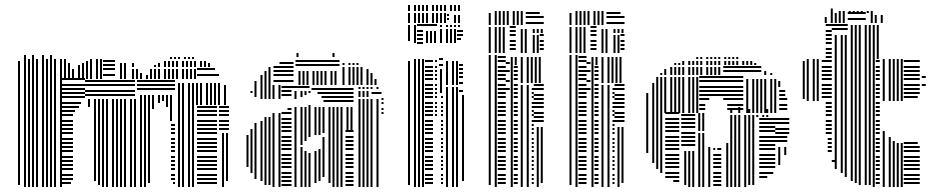

<svg xmlns="http://www.w3.org/2000/svg" viewBox="-20 -748 3743 768"><path d="M60 -8H52V-432H60ZM84 0H76V-432H84ZM100 0H92V-432H100ZM116 0H108V-432H116ZM132 0H124V-432H132ZM156 0H148V-432H156ZM172 0H164V-432H172ZM188 0H180V-432H188ZM204 0H196V-432H204ZM228 0H220V-432H228ZM264 -12H224V-20H264ZM272 -28H224V-36H272ZM272 -44H224V-52H272ZM272 -68H224V-76H272ZM272 -84H224V-92H272ZM272 -100H224V-108H272ZM272 -116H224V-124H272ZM272 -140H224V-148H272ZM272 -156H224V-164H272ZM272 -172H224V-180H272ZM272 -188H224V-196H272ZM272 -212H224V-220H272ZM272 -228H224V-236H272ZM272 -244H224V-252H272ZM272 -260H224V-268H272ZM272 -284H224V-292H272ZM280 -300H224V-308H280ZM296 -316H224V-324H296ZM304 -332H224V-340H304ZM320 -356H224V-364H320ZM320 -372H224V-380H320ZM320 -388H224V-396H320ZM320 -404H224V-412H320ZM320 -428H224V-436H320ZM340 -320H332V-352H340ZM364 -24H356V-352H364ZM380 -8H372V-352H380ZM396 0H388V-352H396ZM412 0H404V-352H412ZM436 0H428V-352H436ZM452 0H444V-352H452ZM468 0H460V-352H468ZM484 0H476V-352H484ZM508 0H500V-352H508ZM524 0H516V-352H524ZM520 -364H320V-372H520ZM520 -380H320V-388H520ZM520 -404H320V-412H520ZM520 -420H320V-428H520ZM548 0H540V-264H548ZM564 0H556V-264H564ZM580 -16H572V-264H580ZM680 -12H672V-20H680ZM680 -28H664V-36H680ZM680 -44H664V-52H680ZM680 -68H664V-76H680ZM680 -84H664V-92H680ZM680 -100H664V-108H680ZM680 -116H664V-124H680ZM680 -140H664V-148H680ZM680 -156H664V-164H680ZM680 -172H664V-180H680ZM680 -188H664V-196H680ZM680 -212H664V-220H680ZM680 -228H664V-236H680ZM680 -244H664V-252H680ZM548 -264H540V-368H548ZM564 -264H556V-368H564ZM580 -264H572V-368H580ZM596 -312H588V-368H596ZM620 -336H612V-368H620ZM636 -344H628V-368H636ZM652 -320H644V-368H652ZM668 -264H660V-368H668ZM680 -388H528V-396H680ZM680 -404H528V-412H680ZM680 -420H528V-428H680ZM700 0H692V-328H700ZM716 0H708V-328H716ZM740 0H732V-328H740ZM756 0H748V-328H756ZM848 -12H768V-20H848ZM848 -28H768V-36H848ZM848 -44H768V-52H848ZM848 -68H768V-76H848ZM848 -84H768V-92H848ZM848 -100H768V-108H848ZM848 -116H768V-124H848ZM848 -140H768V-148H848ZM848 -156H768V-164H848ZM848 -172H768V-180H848ZM848 -188H768V-196H848ZM848 -212H768V-220H848ZM848 -228H768V-236H848ZM848 -244H768V-252H848ZM848 -260H768V-268H848ZM848 -284H768V-292H848ZM848 -300H768V-308H848ZM848 -316H768V-324H848ZM876 0H868V-216H876ZM892 -24H884V-216H892ZM896 -228H856V-236H896ZM896 -244H856V-252H896ZM896 -260H856V-268H896ZM896 -284H856V-292H896ZM896 -300H856V-308H896ZM896 -316H856V-324H896ZM700 -328H692V-416H700ZM716 -328H708V-416H716ZM740 -328H732V-416H740ZM756 -328H748V-416H756ZM772 -328H764V-416H772ZM788 -328H780V-416H788ZM812 -328H804V-416H812ZM828 -328H820V-416H828ZM844 -328H836V-416H844ZM860 -328H852V-416H860ZM884 -328H876V-408H884ZM60 -432H52V-504H60ZM84 -432H76V-512H84ZM100 -432H92V-512H100ZM116 -432H108V-512H116ZM132 -432H124V-512H132ZM156 -432H148V-512H156ZM172 -432H164V-512H172ZM188 -432H180V-512H188ZM204 -432H196V-512H204ZM228 -432H220V-512H228ZM244 -432H236V-512H244ZM260 -432H252V-496H260ZM276 -432H268V-472H276ZM300 -432H292V-488H300ZM316 -432H308V-496H316ZM332 -432H324V-504H332ZM348 -432H340V-512H348ZM372 -432H364V-512H372ZM388 -432H380V-512H388ZM440 -444H392V-452H440ZM440 -468H392V-476H440ZM440 -484H392V-492H440ZM440 -500H392V-508H440ZM468 -432H460V-496H468ZM484 -432H476V-496H484ZM516 -432H508V-472H516ZM532 -432H524V-472H532ZM548 -432H540V-456H548ZM572 -432H564V-448H572ZM588 -432H580V-472H588ZM604 -432H596V-472H604ZM620 -432H612V-472H620ZM644 -432H636V-472H644ZM660 -432H652V-472H660ZM676 -432H668V-472H676ZM692 -432H684V-472H692ZM716 -432H708V-472H716ZM732 -432H724V-472H732ZM748 -432H740V-472H748ZM764 -432H756V-472H764ZM856 -444H768V-452H856ZM840 -468H768V-476H840ZM516 -480H508V-496H516ZM604 -480H596V-488H604ZM620 -480H612V-496H620ZM644 -480H636V-504H644ZM660 -480H652V-504H660ZM676 -480H668V-504H676ZM692 -480H684V-504H692ZM716 -480H708V-504H716ZM732 -480H724V-504H732ZM748 -480H740V-504H748ZM764 -480H756V-504H764ZM788 -480H780V-504H788ZM804 -480H796V-504H804ZM820 -480H812V-496H820ZM84 -512H76V-528H84ZM116 -512H108V-528H116ZM156 -512H148V-528H156ZM188 -512H180V-528H188ZM668 -512H660V-520H668ZM684 -512H676V-520H684ZM700 -512H692V-520H700ZM724 -512H716V-520H724ZM740 -512H732V-520H740ZM756 -512H748V-520H756Z M974 -80H966V-208H974ZM990 -56H982V-232H990ZM990 -376H982V-384H990ZM1006 -32H998V-256H1006ZM1006 -360H998V-408H1006ZM1030 -24H1022V-264H1030ZM1030 -352H1022V-408H1030ZM1046 -8H1038V-280H1046ZM1046 -352H1038V-408H1046ZM1062 -8H1054V-280H1062ZM1062 -352H1054V-408H1062ZM1078 0H1070V-296H1078ZM1078 -352H1070V-408H1078ZM1102 0H1094V-296H1102ZM1102 -352H1094V-408H1102ZM1146 -4H1106V-12H1146ZM1146 -20H1106V-28H1146ZM1146 -36H1106V-44H1146ZM1146 -52H1106V-60H1146ZM1146 -76H1106V-84H1146ZM1146 -92H1106V-100H1146ZM1146 -108H1106V-116H1146ZM1146 -124H1106V-132H1146ZM1146 -148H1106V-156H1146ZM1146 -164H1106V-172H1146ZM1146 -180H1106V-188H1146ZM1146 -196H1106V-204H1146ZM1146 -220H1106V-228H1146ZM1146 -236H1106V-244H1146ZM1146 -252H1106V-260H1146ZM1146 -268H1106V-276H1146ZM1146 -292H1106V-300H1146ZM1146 -308H1130V-316H1146ZM1146 -364H1106V-372H1146ZM1146 -380H1106V-388H1146ZM1146 -396H1106V-404H1146ZM1166 0H1158V-320H1166ZM1166 -352H1158V-384H1166ZM1190 0H1182V-160H1190ZM1190 -168H1182V-320H1190ZM1190 -360H1182V-384H1190ZM1206 0H1198V-144H1206ZM1206 -184H1198V-320H1206ZM1206 -368H1198V-384H1206ZM1222 0H1214V-136H1222ZM1222 -200H1214V-328H1222ZM1222 -376H1214V-384H1222ZM1218 -396H1146V-404H1218ZM1246 -16H1238V-144H1246ZM1246 -208H1238V-224H1246ZM1262 -24H1254V-152H1262ZM1262 -208H1254V-224H1262ZM1278 -40H1270V-200H1278ZM1278 -216H1270V-224H1278ZM1302 -16H1294V-224H1302ZM1318 0H1310V-224H1318ZM1334 0H1326V-224H1334ZM1350 0H1342V-224H1350ZM1394 -4H1362V-12H1394ZM1394 -20H1362V-28H1394ZM1394 -36H1362V-44H1394ZM1394 -52H1362V-60H1394ZM1394 -76H1362V-84H1394ZM1394 -92H1362V-100H1394ZM1394 -108H1362V-116H1394ZM1394 -124H1362V-132H1394ZM1394 -148H1362V-156H1394ZM1394 -164H1362V-172H1394ZM1394 -180H1362V-188H1394ZM1394 -196H1362V-204H1394ZM1394 -220H1362V-228H1394ZM1246 -224H1238V-320H1246ZM1262 -224H1254V-320H1262ZM1278 -224H1270V-320H1278ZM1302 -224H1294V-320H1302ZM1318 -224H1310V-320H1318ZM1334 -224H1326V-320H1334ZM1350 -224H1342V-320H1350ZM1374 -224H1366V-320H1374ZM1390 -224H1382V-320H1390ZM1394 -340H1274V-348H1394ZM1394 -356H1266V-364H1394ZM1394 -372H1250V-380H1394ZM1394 -388H1226V-396H1394ZM1422 0H1414V-352H1422ZM1438 0H1430V-352H1438ZM1454 0H1446V-352H1454ZM1470 0H1462V-352H1470ZM1494 0H1486V-352H1494ZM1514 -292H1506V-300H1514ZM1514 -308H1506V-316H1514ZM1514 -332H1506V-340H1514ZM1514 -348H1506V-356H1514ZM1422 -360H1414V-384H1422ZM1438 -360H1430V-384H1438ZM1454 -360H1446V-384H1454ZM1506 -372H1466V-380H1506ZM1422 -392H1414V-400H1422ZM1438 -392H1430V-400H1438ZM1454 -392H1446V-400H1454ZM1470 -392H1462V-400H1470ZM1494 -392H1486V-400H1494ZM1006 -408H998V-424H1006ZM1030 -408H1022V-448H1030ZM1046 -408H1038V-464H1046ZM1062 -408H1054V-480H1062ZM1154 -420H1074V-428H1154ZM1154 -444H1074V-452H1154ZM1154 -460H1074V-468H1154ZM1154 -476H1074V-484H1154ZM1154 -492H1098V-500H1154ZM1182 -408H1174V-464H1182ZM1198 -408H1190V-464H1198ZM1214 -408H1206V-464H1214ZM1238 -408H1230V-464H1238ZM1254 -408H1246V-464H1254ZM1270 -408H1262V-464H1270ZM1286 -408H1278V-464H1286ZM1310 -408H1302V-464H1310ZM1326 -408H1318V-464H1326ZM1338 -484H1162V-492H1338ZM1338 -500H1162V-508H1338ZM1358 -408H1350V-480H1358ZM1382 -408H1374V-480H1382ZM1398 -408H1390V-480H1398ZM1414 -408H1406V-480H1414ZM1430 -408H1422V-480H1430ZM1454 -408H1446V-472H1454ZM1470 -408H1462V-456H1470ZM1486 -408H1478V-432H1486ZM1358 -488H1350V-496H1358ZM1382 -488H1374V-496H1382ZM1398 -488H1390V-496H1398ZM1414 -488H1406V-496H1414ZM1174 -520H1166V-536H1174ZM1318 -520H1310V-536H1318Z M1620 -8H1612V-504H1620ZM1644 0H1636V-512H1644ZM1660 0H1652V-512H1660ZM1676 0H1668V-512H1676ZM1712 -12H1680V-20H1712ZM1712 -28H1680V-36H1712ZM1712 -44H1680V-52H1712ZM1712 -68H1680V-76H1712ZM1712 -84H1680V-92H1712ZM1712 -100H1680V-108H1712ZM1712 -116H1680V-124H1712ZM1712 -140H1680V-148H1712ZM1712 -156H1680V-164H1712ZM1712 -172H1680V-180H1712ZM1712 -188H1680V-196H1712ZM1712 -212H1680V-220H1712ZM1712 -228H1680V-236H1712ZM1712 -244H1680V-252H1712ZM1712 -260H1680V-268H1712ZM1712 -284H1680V-292H1712ZM1712 -300H1680V-308H1712ZM1712 -316H1680V-324H1712ZM1712 -332H1680V-340H1712ZM1712 -356H1680V-364H1712ZM1712 -372H1680V-380H1712ZM1712 -388H1680V-396H1712ZM1712 -404H1680V-412H1712ZM1712 -428H1680V-436H1712ZM1712 -444H1680V-452H1712ZM1712 -460H1680V-468H1712ZM1712 -476H1680V-484H1712ZM1712 -500H1680V-508H1712ZM1728 -284H1720V-292H1728ZM1728 -300H1720V-308H1728ZM1728 -316H1720V-324H1728ZM1728 -332H1720V-340H1728ZM1728 -356H1720V-364H1728ZM1728 -372H1720V-380H1728ZM1728 -388H1720V-396H1728ZM1728 -404H1720V-412H1728ZM1728 -428H1720V-436H1728ZM1728 -444H1720V-452H1728ZM1728 -460H1720V-468H1728ZM1728 -476H1720V-484H1728ZM1728 -500H1720V-508H1728ZM1752 -12H1744V-20H1752ZM1752 -28H1744V-36H1752ZM1752 -44H1744V-52H1752ZM1752 -68H1744V-76H1752ZM1752 -84H1744V-92H1752ZM1752 -100H1744V-108H1752ZM1752 -116H1744V-124H1752ZM1752 -140H1744V-148H1752ZM1752 -156H1744V-164H1752ZM1752 -172H1744V-180H1752ZM1752 -188H1744V-196H1752ZM1752 -212H1744V-220H1752ZM1752 -228H1744V-236H1752ZM1752 -244H1744V-252H1752ZM1752 -260H1744V-268H1752ZM1752 -284H1744V-292H1752ZM1752 -300H1744V-308H1752ZM1752 -316H1744V-324H1752ZM1752 -332H1744V-340H1752ZM1752 -356H1744V-364H1752ZM1748 -376H1740V-472H1748ZM1752 -484H1736V-492H1752ZM1752 -508H1736V-516H1752ZM1772 0H1764V-400H1772ZM1796 0H1788V-400H1796ZM1812 0H1804V-400H1812ZM1836 -24H1828V-368H1836ZM1832 -380H1816V-388H1832ZM1772 -408H1764V-504H1772ZM1796 -408H1788V-504H1796ZM1812 -408H1804V-504H1812ZM1832 -412H1816V-420H1832ZM1832 -436H1816V-444H1832ZM1832 -452H1816V-460H1832ZM1832 -468H1816V-476H1832ZM1832 -484H1816V-492H1832ZM1620 -584H1612V-648H1620ZM1644 -576H1636V-648H1644ZM1672 -572H1648V-580H1672ZM1672 -588H1648V-596H1672ZM1672 -604H1648V-612H1672ZM1672 -620H1648V-628H1672ZM1672 -644H1648V-652H1672ZM1692 -576H1684V-624H1692ZM1708 -576H1700V-624H1708ZM1724 -576H1716V-624H1724ZM1728 -644H1672V-652H1728ZM1748 -576H1740V-632H1748ZM1772 -576H1764V-632H1772ZM1788 -576H1780V-632H1788ZM1804 -576H1796V-632H1804ZM1824 -588H1808V-596H1824ZM1832 -604H1808V-612H1832ZM1832 -620H1808V-628H1832ZM1748 -640H1740V-648H1748ZM1772 -640H1764V-648H1772ZM1788 -640H1780V-648H1788ZM1804 -640H1796V-648H1804ZM1820 -640H1812V-648H1820ZM1620 -656H1612V-696H1620ZM1644 -656H1636V-696H1644ZM1660 -656H1652V-696H1660ZM1676 -656H1668V-696H1676ZM1692 -656H1684V-696H1692ZM1716 -656H1708V-696H1716ZM1732 -656H1724V-696H1732ZM1748 -656H1740V-696H1748ZM1764 -656H1756V-696H1764ZM1776 -668H1768V-676H1776ZM1776 -684H1768V-692H1776ZM1804 -656H1796V-688H1804ZM1820 -656H1812V-688H1820ZM1620 -704H1612V-728H1620ZM1644 -704H1636V-728H1644ZM1660 -704H1652V-728H1660ZM1676 -704H1668V-728H1676ZM1692 -704H1684V-728H1692ZM1716 -704H1708V-728H1716ZM1732 -704H1724V-728H1732ZM1748 -704H1740V-728H1748ZM1764 -704H1756V-728H1764ZM1788 -704H1780V-728H1788ZM1804 -704H1796V-728H1804ZM1820 -704H1812V-728H1820Z M1943 -8H1935V-528H1943ZM1967 0H1959V-528H1967ZM2003 -12H1971V-20H2003ZM2003 -28H1971V-36H2003ZM2003 -44H1971V-52H2003ZM2003 -68H1971V-76H2003ZM2003 -84H1971V-92H2003ZM2003 -100H1971V-108H2003ZM2003 -116H1971V-124H2003ZM2003 -140H1971V-148H2003ZM2003 -156H1971V-164H2003ZM2003 -172H1971V-180H2003ZM2003 -188H1971V-196H2003ZM2003 -212H1971V-220H2003ZM2003 -228H1971V-236H2003ZM2003 -244H1971V-252H2003ZM2003 -260H1971V-268H2003ZM2003 -284H1971V-292H2003ZM2003 -300H1971V-308H2003ZM2003 -316H1971V-324H2003ZM2003 -332H1971V-340H2003ZM2003 -356H1971V-364H2003ZM2003 -372H1971V-380H2003ZM2003 -388H1971V-396H2003ZM2003 -404H1971V-412H2003ZM2003 -428H1971V-436H2003ZM2003 -444H1971V-452H2003ZM2003 -460H1971V-468H2003ZM2003 -476H1971V-484H2003ZM2003 -500H1971V-508H2003ZM2003 -516H1971V-524H2003ZM2019 -388H2003V-396H2019ZM2019 -420H2003V-428H2019ZM2019 -460H2003V-468H2019ZM2019 -492H2003V-500H2019ZM2031 0H2023V-488H2031ZM2051 -12H2035V-20H2051ZM2051 -28H2035V-36H2051ZM2051 -44H2035V-52H2051ZM2051 -68H2035V-76H2051ZM2051 -84H2035V-92H2051ZM2051 -100H2035V-108H2051ZM2051 -116H2035V-124H2051ZM2051 -140H2035V-148H2051ZM2051 -156H2035V-164H2051ZM2051 -172H2035V-180H2051ZM2051 -188H2035V-196H2051ZM2051 -212H2035V-220H2051ZM2051 -228H2035V-236H2051ZM2051 -244H2035V-252H2051ZM2051 -260H2035V-268H2051ZM2051 -284H2035V-292H2051ZM2051 -300H2035V-308H2051ZM2051 -316H2035V-324H2051ZM2051 -332H2035V-340H2051ZM2051 -356H2035V-364H2051ZM2051 -372H2035V-380H2051ZM2051 -388H2035V-396H2051ZM2051 -404H2035V-412H2051ZM2051 -428H2035V-436H2051ZM2051 -444H2035V-452H2051ZM2051 -460H2035V-468H2051ZM2051 -476H2035V-484H2051ZM2031 -488H2023V-520H2031ZM2047 -488H2039V-520H2047ZM2071 0H2063V-408H2071ZM2095 0H2087V-408H2095ZM2115 -12H2107V-20H2115ZM2115 -28H2107V-36H2115ZM2115 -44H2107V-52H2115ZM2115 -68H2107V-76H2115ZM2115 -84H2107V-92H2115ZM2115 -100H2107V-108H2115ZM2115 -116H2107V-124H2115ZM2115 -140H2107V-148H2115ZM2115 -156H2107V-164H2115ZM2115 -172H2107V-180H2115ZM2115 -188H2107V-196H2115ZM2115 -212H2107V-220H2115ZM2115 -228H2107V-236H2115ZM2115 -244H2107V-252H2115ZM2115 -260H2107V-268H2115ZM2115 -284H2107V-292H2115ZM2115 -300H2107V-308H2115ZM2115 -316H2107V-324H2115ZM2115 -332H2107V-340H2115ZM2115 -356H2107V-364H2115ZM2115 -372H2107V-380H2115ZM2115 -388H2107V-396H2115ZM2135 0H2127V-240H2135ZM2151 -16H2143V-240H2151ZM2155 -260H2115V-268H2155ZM2155 -276H2115V-284H2155ZM2155 -292H2115V-300H2155ZM2155 -316H2115V-324H2155ZM2155 -332H2115V-340H2155ZM2155 -348H2115V-356H2155ZM2155 -364H2115V-372H2155ZM2155 -388H2115V-396H2155ZM2155 -404H2115V-412H2155ZM2071 -416H2063V-520H2071ZM2095 -416H2087V-520H2095ZM2111 -416H2103V-520H2111ZM2127 -416H2119V-520H2127ZM2143 -416H2135V-520H2143ZM1943 -536H1935V-640H1943ZM1967 -536H1959V-640H1967ZM1983 -536H1975V-640H1983ZM1999 -536H1991V-640H1999ZM2043 -548H2019V-556H2043ZM2043 -564H2019V-572H2043ZM2043 -580H2019V-588H2043ZM2043 -604H2019V-612H2043ZM2043 -620H2019V-628H2043ZM2043 -636H2019V-644H2043ZM2071 -536H2063V-632H2071ZM2087 -536H2079V-632H2087ZM2119 -536H2111V-608H2119ZM2135 -536H2127V-608H2135ZM2155 -548H2139V-556H2155ZM2155 -564H2139V-572H2155ZM2155 -580H2139V-588H2155ZM2155 -604H2139V-612H2155ZM2119 -616H2111V-632H2119ZM2135 -616H2127V-632H2135ZM2151 -616H2143V-632H2151ZM1943 -648H1935V-696H1943ZM1967 -648H1959V-704H1967ZM1983 -648H1975V-704H1983ZM1999 -648H1991V-704H1999ZM2015 -648H2007V-704H2015ZM2039 -648H2031V-704H2039ZM2055 -648H2047V-704H2055ZM2071 -648H2063V-704H2071ZM2155 -652H2083V-660H2155ZM2155 -676H2083V-684H2155ZM2139 -692H2083V-700H2139Z M2266 -8H2258V-528H2266ZM2290 0H2282V-528H2290ZM2326 -12H2294V-20H2326ZM2326 -28H2294V-36H2326ZM2326 -44H2294V-52H2326ZM2326 -68H2294V-76H2326ZM2326 -84H2294V-92H2326ZM2326 -100H2294V-108H2326ZM2326 -116H2294V-124H2326ZM2326 -140H2294V-148H2326ZM2326 -156H2294V-164H2326ZM2326 -172H2294V-180H2326ZM2326 -188H2294V-196H2326ZM2326 -212H2294V-220H2326ZM2326 -228H2294V-236H2326ZM2326 -244H2294V-252H2326ZM2326 -260H2294V-268H2326ZM2326 -284H2294V-292H2326ZM2326 -300H2294V-308H2326ZM2326 -316H2294V-324H2326ZM2326 -332H2294V-340H2326ZM2326 -356H2294V-364H2326ZM2326 -372H2294V-380H2326ZM2326 -388H2294V-396H2326ZM2326 -404H2294V-412H2326ZM2326 -428H2294V-436H2326ZM2326 -444H2294V-452H2326ZM2326 -460H2294V-468H2326ZM2326 -476H2294V-484H2326ZM2326 -500H2294V-508H2326ZM2326 -516H2294V-524H2326ZM2342 -388H2326V-396H2342ZM2342 -420H2326V-428H2342ZM2342 -460H2326V-468H2342ZM2342 -492H2326V-500H2342ZM2354 0H2346V-488H2354ZM2374 -12H2358V-20H2374ZM2374 -28H2358V-36H2374ZM2374 -44H2358V-52H2374ZM2374 -68H2358V-76H2374ZM2374 -84H2358V-92H2374ZM2374 -100H2358V-108H2374ZM2374 -116H2358V-124H2374ZM2374 -140H2358V-148H2374ZM2374 -156H2358V-164H2374ZM2374 -172H2358V-180H2374ZM2374 -188H2358V-196H2374ZM2374 -212H2358V-220H2374ZM2374 -228H2358V-236H2374ZM2374 -244H2358V-252H2374ZM2374 -260H2358V-268H2374ZM2374 -284H2358V-292H2374ZM2374 -300H2358V-308H2374ZM2374 -316H2358V-324H2374ZM2374 -332H2358V-340H2374ZM2374 -356H2358V-364H2374ZM2374 -372H2358V-380H2374ZM2374 -388H2358V-396H2374ZM2374 -404H2358V-412H2374ZM2374 -428H2358V-436H2374ZM2374 -444H2358V-452H2374ZM2374 -460H2358V-468H2374ZM2374 -476H2358V-484H2374ZM2354 -488H2346V-520H2354ZM2370 -488H2362V-520H2370ZM2394 0H2386V-408H2394ZM2418 0H2410V-408H2418ZM2438 -12H2430V-20H2438ZM2438 -28H2430V-36H2438ZM2438 -44H2430V-52H2438ZM2438 -68H2430V-76H2438ZM2438 -84H2430V-92H2438ZM2438 -100H2430V-108H2438ZM2438 -116H2430V-124H2438ZM2438 -140H2430V-148H2438ZM2438 -156H2430V-164H2438ZM2438 -172H2430V-180H2438ZM2438 -188H2430V-196H2438ZM2438 -212H2430V-220H2438ZM2438 -228H2430V-236H2438ZM2438 -244H2430V-252H2438ZM2438 -260H2430V-268H2438ZM2438 -284H2430V-292H2438ZM2438 -300H2430V-308H2438ZM2438 -316H2430V-324H2438ZM2438 -332H2430V-340H2438ZM2438 -356H2430V-364H2438ZM2438 -372H2430V-380H2438ZM2438 -388H2430V-396H2438ZM2458 0H2450V-240H2458ZM2474 -16H2466V-240H2474ZM2478 -260H2438V-268H2478ZM2478 -276H2438V-284H2478ZM2478 -292H2438V-300H2478ZM2478 -316H2438V-324H2478ZM2478 -332H2438V-340H2478ZM2478 -348H2438V-356H2478ZM2478 -364H2438V-372H2478ZM2478 -388H2438V-396H2478ZM2478 -404H2438V-412H2478ZM2394 -416H2386V-520H2394ZM2418 -416H2410V-520H2418ZM2434 -416H2426V-520H2434ZM2450 -416H2442V-520H2450ZM2466 -416H2458V-520H2466ZM2266 -536H2258V-640H2266ZM2290 -536H2282V-640H2290ZM2306 -536H2298V-640H2306ZM2322 -536H2314V-640H2322ZM2366 -548H2342V-556H2366ZM2366 -564H2342V-572H2366ZM2366 -580H2342V-588H2366ZM2366 -604H2342V-612H2366ZM2366 -620H2342V-628H2366ZM2366 -636H2342V-644H2366ZM2394 -536H2386V-632H2394ZM2410 -536H2402V-632H2410ZM2442 -536H2434V-608H2442ZM2458 -536H2450V-608H2458ZM2478 -548H2462V-556H2478ZM2478 -564H2462V-572H2478ZM2478 -580H2462V-588H2478ZM2478 -604H2462V-612H2478ZM2442 -616H2434V-632H2442ZM2458 -616H2450V-632H2458ZM2474 -616H2466V-632H2474ZM2266 -648H2258V-696H2266ZM2290 -648H2282V-704H2290ZM2306 -648H2298V-704H2306ZM2322 -648H2314V-704H2322ZM2338 -648H2330V-704H2338ZM2362 -648H2354V-704H2362ZM2378 -648H2370V-704H2378ZM2394 -648H2386V-704H2394ZM2478 -652H2406V-660H2478ZM2478 -676H2406V-684H2478ZM2462 -692H2406V-700H2462Z M2573 -136H2565V-296H2573ZM2597 -96H2589V-296H2597ZM2613 -72H2605V-296H2613ZM2629 -56H2621V-296H2629ZM2697 -20H2673V-28H2697ZM2697 -36H2641V-44H2697ZM2697 -52H2641V-60H2697ZM2697 -76H2641V-84H2697ZM2697 -92H2641V-100H2697ZM2697 -108H2641V-116H2697ZM2697 -124H2641V-132H2697ZM2697 -148H2641V-156H2697ZM2697 -164H2641V-172H2697ZM2697 -180H2641V-188H2697ZM2697 -196H2641V-204H2697ZM2697 -220H2641V-228H2697ZM2697 -236H2641V-244H2697ZM2697 -252H2641V-260H2697ZM2697 -268H2641V-276H2697ZM2697 -292H2641V-300H2697ZM2725 -8H2717V-144H2725ZM2741 0H2733V-144H2741ZM2757 0H2749V-144H2757ZM2761 -164H2705V-172H2761ZM2761 -180H2705V-188H2761ZM2761 -196H2705V-204H2761ZM2761 -212H2705V-220H2761ZM2761 -236H2705V-244H2761ZM2761 -252H2705V-260H2761ZM2761 -268H2705V-276H2761ZM2761 -284H2705V-292H2761ZM2781 0H2773V-216H2781ZM2797 0H2789V-216H2797ZM2821 0H2813V-160H2821ZM2865 -4H2833V-12H2865ZM2865 -20H2833V-28H2865ZM2865 -36H2833V-44H2865ZM2865 -52H2833V-60H2865ZM2865 -76H2833V-84H2865ZM2865 -92H2833V-100H2865ZM2865 -108H2833V-116H2865ZM2865 -124H2833V-132H2865ZM2841 -148H2833V-156H2841ZM2865 -148H2849V-156H2865ZM2781 -224H2773V-296H2781ZM2797 -224H2789V-296H2797ZM2893 0H2885V-176H2893ZM2909 0H2901V-280H2909ZM2925 0H2917V-280H2925ZM2941 0H2933V-280H2941ZM2965 0H2957V-280H2965ZM2981 -8H2973V-280H2981ZM2997 -8H2989V-280H2997ZM3049 -36H3017V-44H3049ZM3073 -52H3017V-60H3073ZM3081 -76H3017V-84H3081ZM3081 -92H3017V-100H3081ZM3081 -108H3017V-116H3081ZM3081 -124H3017V-132H3081ZM3081 -148H3017V-156H3081ZM3081 -164H3017V-172H3081ZM3081 -180H3017V-188H3081ZM3081 -196H3017V-204H3081ZM3081 -220H3017V-228H3081ZM3081 -236H3017V-244H3081ZM3081 -252H3017V-260H3081ZM3081 -268H3017V-276H3081ZM3101 -88H3093V-160H3101ZM3125 -128H3117V-160H3125ZM3129 -180H3081V-188H3129ZM3129 -196H3081V-204H3129ZM3137 -212H3081V-220H3137ZM3137 -228H3081V-236H3137ZM3137 -252H3081V-260H3137ZM3137 -268H3081V-276H3137ZM2909 -280H2901V-288H2909ZM2925 -280H2917V-288H2925ZM2941 -280H2933V-288H2941ZM2965 -280H2957V-288H2965ZM2981 -280H2973V-288H2981ZM2997 -280H2989V-288H2997ZM3013 -280H3005V-288H3013ZM3037 -280H3029V-288H3037ZM3053 -280H3045V-288H3053ZM2909 -296H2901V-312H2909ZM2941 -296H2933V-320H2941ZM2981 -296H2973V-312H2981ZM3013 -296H3005V-320H3013ZM3053 -296H3045V-312H3053ZM3085 -296H3077V-320H3085ZM2573 -296H2565V-376H2573ZM2597 -296H2589V-416H2597ZM2613 -296H2605V-440H2613ZM2629 -296H2621V-440H2629ZM2645 -296H2637V-440H2645ZM2669 -296H2661V-440H2669ZM2685 -296H2677V-440H2685ZM2701 -296H2693V-440H2701ZM2717 -296H2709V-440H2717ZM2741 -296H2733V-440H2741ZM2757 -296H2749V-440H2757ZM2773 -296H2765V-440H2773ZM2801 -308H2777V-316H2801ZM2953 -308H2889V-316H2953ZM2801 -324H2777V-332H2801ZM2953 -324H2889V-332H2953ZM2817 -348H2777V-356H2817ZM2953 -348H2873V-356H2953ZM2953 -364H2777V-372H2953ZM2953 -380H2777V-388H2953ZM2953 -396H2777V-404H2953ZM2953 -420H2777V-428H2953ZM2953 -436H2777V-444H2953ZM2973 -296H2965V-400H2973ZM2997 -296H2989V-400H2997ZM3013 -296H3005V-400H3013ZM3029 -296H3021V-400H3029ZM3045 -296H3037V-400H3045ZM3069 -296H3061V-400H3069ZM3085 -296H3077V-400H3085ZM3129 -308H3097V-316H3129ZM3129 -324H3097V-332H3129ZM3129 -348H3097V-356H3129ZM3121 -364H3097V-372H3121ZM3121 -380H3097V-388H3121ZM2973 -400H2965V-432H2973ZM2997 -400H2989V-432H2997ZM3013 -400H3005V-432H3013ZM3029 -400H3021V-432H3029ZM3045 -400H3037V-432H3045ZM3069 -400H3061V-432H3069ZM3085 -400H3077V-432H3085ZM3101 -400H3093V-424H3101ZM2629 -448H2621V-456H2629ZM2645 -448H2637V-472H2645ZM2669 -448H2661V-480H2669ZM2685 -448H2677V-480H2685ZM2701 -448H2693V-480H2701ZM2717 -448H2709V-480H2717ZM2741 -448H2733V-480H2741ZM2757 -448H2749V-480H2757ZM2773 -448H2765V-480H2773ZM2789 -448H2781V-480H2789ZM2813 -448H2805V-480H2813ZM2829 -448H2821V-480H2829ZM2845 -448H2837V-480H2845ZM2861 -448H2853V-480H2861ZM3025 -460H2873V-468H3025ZM3025 -476H2873V-484H3025ZM3045 -448H3037V-464H3045ZM3069 -448H3061V-456H3069ZM2685 -488H2677V-496H2685ZM2701 -488H2693V-496H2701ZM2717 -488H2709V-504H2717ZM2741 -488H2733V-504H2741ZM2757 -488H2749V-504H2757ZM2773 -488H2765V-504H2773ZM2789 -488H2781V-504H2789ZM2813 -488H2805V-504H2813ZM2829 -488H2821V-504H2829ZM2845 -488H2837V-504H2845ZM2861 -488H2853V-504H2861ZM2885 -488H2877V-504H2885ZM2901 -488H2893V-504H2901ZM2917 -488H2909V-504H2917ZM2933 -488H2925V-504H2933ZM2957 -488H2949V-504H2957ZM2973 -488H2965V-504H2973ZM2989 -488H2981V-504H2989ZM3005 -488H2997V-496H3005ZM2773 -512H2765V-520H2773ZM2789 -512H2781V-520H2789ZM2813 -512H2805V-520H2813ZM2829 -512H2821V-520H2829ZM2845 -512H2837V-520H2845ZM2861 -512H2853V-520H2861ZM2885 -512H2877V-520H2885ZM2901 -512H2893V-520H2901ZM2917 -512H2909V-520H2917ZM2933 -512H2925V-520H2933Z M3199 -352H3191V-504H3199ZM3215 -344H3207V-512H3215ZM3239 -344H3231V-512H3239ZM3255 -344H3247V-512H3255ZM3323 -100H3307V-108H3323ZM3307 -140H3291V-148H3307ZM3307 -156H3291V-164H3307ZM3307 -172H3291V-180H3307ZM3307 -188H3291V-196H3307ZM3307 -212H3283V-220H3307ZM3307 -228H3283V-236H3307ZM3307 -244H3283V-252H3307ZM3307 -260H3283V-268H3307ZM3307 -284H3283V-292H3307ZM3307 -300H3283V-308H3307ZM3307 -316H3283V-324H3307ZM3307 -332H3283V-340H3307ZM3307 -356H3267V-364H3307ZM3307 -372H3267V-380H3307ZM3307 -388H3267V-396H3307ZM3307 -404H3267V-412H3307ZM3307 -428H3267V-436H3307ZM3307 -444H3267V-452H3307ZM3307 -460H3267V-468H3307ZM3307 -476H3267V-484H3307ZM3307 -500H3267V-508H3307ZM3307 -516H3283V-524H3307ZM3307 -532H3283V-540H3307ZM3307 -548H3283V-556H3307ZM3307 -572H3283V-580H3307ZM3307 -588H3283V-596H3307ZM3307 -604H3283V-612H3307ZM3307 -620H3283V-628H3307ZM3307 -644H3283V-652H3307ZM3327 -72H3319V-608H3327ZM3351 -56H3343V-608H3351ZM3367 -40H3359V-608H3367ZM3371 -628H3307V-636H3371ZM3371 -644H3307V-652H3371ZM3391 -24H3383V-512H3391ZM3407 -16H3399V-512H3407ZM3423 -8H3415V-512H3423ZM3447 -8H3439V-512H3447ZM3463 -8H3455V-512H3463ZM3479 0H3471V-512H3479ZM3499 -12H3483V-20H3499ZM3499 -28H3483V-36H3499ZM3499 -44H3483V-52H3499ZM3499 -68H3483V-76H3499ZM3499 -84H3483V-92H3499ZM3499 -100H3483V-108H3499ZM3499 -116H3483V-124H3499ZM3499 -140H3483V-148H3499ZM3499 -156H3483V-164H3499ZM3499 -172H3483V-180H3499ZM3499 -188H3483V-196H3499ZM3499 -212H3483V-220H3499ZM3499 -228H3483V-236H3499ZM3499 -244H3483V-252H3499ZM3499 -260H3483V-268H3499ZM3499 -284H3483V-292H3499ZM3499 -300H3483V-308H3499ZM3499 -316H3483V-324H3499ZM3499 -332H3483V-340H3499ZM3499 -356H3483V-364H3499ZM3499 -372H3483V-380H3499ZM3499 -388H3483V-396H3499ZM3499 -404H3483V-412H3499ZM3499 -428H3483V-436H3499ZM3499 -444H3483V-452H3499ZM3499 -460H3483V-468H3499ZM3499 -476H3483V-484H3499ZM3499 -500H3483V-508H3499ZM3391 -512H3383V-648H3391ZM3407 -512H3399V-648H3407ZM3423 -512H3415V-648H3423ZM3447 -512H3439V-648H3447ZM3463 -512H3455V-648H3463ZM3479 -512H3471V-648H3479ZM3495 -512H3487V-648H3495ZM3519 0H3511V-224H3519ZM3519 -344H3511V-512H3519ZM3543 0H3535V-200H3543ZM3543 -344H3535V-512H3543ZM3559 0H3551V-184H3559ZM3559 -344H3551V-512H3559ZM3575 0H3567V-176H3575ZM3575 -344H3567V-512H3575ZM3591 0H3583V-176H3591ZM3591 -344H3583V-512H3591ZM3659 -12H3595V-20H3659ZM3659 -28H3595V-36H3659ZM3659 -44H3595V-52H3659ZM3659 -68H3595V-76H3659ZM3659 -84H3595V-92H3659ZM3659 -100H3595V-108H3659ZM3659 -116H3595V-124H3659ZM3659 -140H3595V-148H3659ZM3659 -156H3595V-164H3659ZM3651 -172H3595V-180H3651ZM3651 -356H3595V-364H3651ZM3659 -372H3595V-380H3659ZM3659 -388H3595V-396H3659ZM3659 -404H3595V-412H3659ZM3659 -428H3595V-436H3659ZM3659 -444H3595V-452H3659ZM3659 -460H3595V-468H3659ZM3659 -476H3595V-484H3659ZM3659 -500H3595V-508H3659ZM3683 -404H3667V-412H3683ZM3683 -436H3667V-444H3683ZM3287 -656H3279V-680H3287ZM3311 -656H3303V-696H3311ZM3327 -656H3319V-696H3327ZM3343 -656H3335V-696H3343ZM3359 -656H3351V-696H3359ZM3443 -668H3371V-676H3443ZM3443 -692H3371V-700H3443ZM3471 -656H3463V-688H3471ZM3487 -656H3479V-688H3487ZM3511 -656H3503V-688H3511ZM3471 -688H3463V-704H3471ZM3311 -696H3303V-714H3311ZM3343 -696H3335V-704H3343ZM3359 -696H3351V-704H3359ZM3383 -696H3375V-704H3383ZM3399 -696H3391V-704H3399ZM3415 -696H3407V-704H3415ZM3431 -696H3423V-704H3431ZM3455 -696H3447V-704H3455ZM3471 -696H3463V-704H3471Z"/></svg>

Font: Rubik Lines
Style: Regular
Weight: 400
Designer: Hubert and Fischer, NaN
Foundry: Hubert and Fischer, NaN
Version: Version 2.201